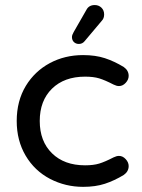

<svg xmlns="http://www.w3.org/2000/svg" viewBox="-20 -726 561 757"><path d="M263.7 -580.1Q263.7 -587.9 270.5 -599.6L320.3 -686.5Q330.1 -706.1 353.5 -706.1Q369.1 -706.1 379.9 -695.8Q390.6 -685.5 390.6 -668.9Q390.6 -653.3 380.9 -643.6L313.5 -563.5Q304.7 -552.7 291 -552.7Q279.3 -552.7 271.5 -560.1Q263.7 -567.4 263.7 -580.1ZM177.7 -20.5Q116.2 -52.7 81.1 -112.3Q45.9 -171.9 45.9 -249Q45.9 -328.1 82 -387.7Q117.2 -445.3 176.3 -477.1Q235.4 -508.8 307.6 -508.8Q356.4 -508.8 393.6 -496.6Q430.7 -484.4 467.8 -461.9Q487.3 -448.2 487.3 -426.8Q487.3 -412.1 475.6 -399.4Q463.9 -386.7 449.2 -386.7Q439.5 -386.7 427.7 -392.6Q393.6 -410.2 371.1 -417Q348.6 -423.8 315.4 -423.8Q233.4 -423.8 185.1 -376.5Q136.7 -329.1 136.7 -249Q136.7 -168.9 185.1 -121.6Q233.4 -74.2 315.4 -74.2Q348.6 -74.2 371.1 -81.1Q393.6 -87.9 427.7 -105.5Q439.5 -111.3 449.2 -111.3Q463.9 -111.3 475.6 -98.6Q487.3 -85.9 487.3 -71.3Q487.3 -49.8 467.8 -36.1Q430.7 -13.7 393.6 -1.5Q356.4 10.7 307.6 10.7Q238.3 10.7 177.7 -20.5Z"/></svg>

Font: jf-openhuninn-1.1
Style: Regular
Weight: 400
Designer: [Kosugi Maru]
      Designed by Motoya company      

      [Varela Round]
      Joe Prince(Latin component); Avraham Co
Foundry: justfont CO.,LTD.
Version: 1.1